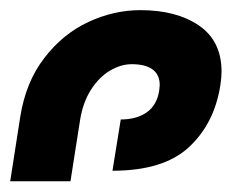

<svg xmlns="http://www.w3.org/2000/svg" viewBox="-197 -965 481 373"><path d="M112.3 -789.1Q113.3 -796.9 113.3 -799.8Q113.3 -819.8 99.4 -830.1Q85.4 -840.3 59.1 -840.3Q37.6 -840.3 16.4 -827.6Q-4.9 -814.9 -20.5 -790.3Q-36.1 -765.6 -41.5 -731.4L-60.1 -612.8H-177.2L-157.7 -737.8Q-147 -805.7 -110.8 -852.5Q-74.7 -899.4 -25.1 -922.4Q24.4 -945.3 75.7 -945.3Q146 -945.3 189.7 -915.3Q233.4 -885.3 233.4 -825.7Q233.4 -814.5 231 -798.8Q219.2 -724.6 169.9 -679Q120.6 -633.3 21.5 -633.3L37.6 -732.9Q68.4 -732.9 88.1 -746.8Q107.9 -760.7 112.3 -789.1Z"/></svg>

Font: Mardoto
Style: Bold Italic
Weight: 700
Italic angle: -12°
Designer: Christian Robertson, Vahan Hovhannisyan
Foundry: Google
Version: Version 1.000